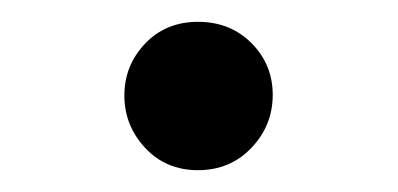

<svg xmlns="http://www.w3.org/2000/svg" viewBox="-20 -448 365 176"><path d="M230 -361Q230 -333 210.5 -312.5Q191 -292 161.5 -292Q132 -292 113 -312.5Q94 -333 94 -360.5Q94 -388 113 -408Q132 -428 161.5 -428Q191 -428 210.5 -408.5Q230 -389 230 -361Z"/></svg>

Font: Early Summer Mincho Screen
Style: Regular
Weight: 400
Designer: GuiWonder
Version: Version 1.002